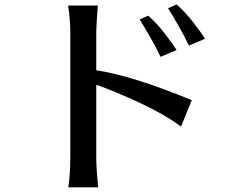

<svg xmlns="http://www.w3.org/2000/svg" viewBox="-20 -801 1040 852"><path d="M282.2 -776.4H414.1Q407.2 -685.5 407.2 -660.2V-489.3Q571.3 -463.9 831.1 -356.4L783.2 -239.3Q712.9 -292 602.1 -343.8Q491.2 -395.5 407.2 -424.8V-101.6Q407.2 -50.8 416 30.3H283.2Q292 -30.3 292 -101.6V-660.2Q292 -710.9 282.2 -776.4ZM599.6 -714.8 637.7 -731.4Q675.8 -698.2 712.9 -649.9Q750 -601.6 763.7 -579.1L692.4 -548.8Q673.8 -588.9 643.1 -642.1Q612.3 -695.3 599.6 -714.8ZM725.6 -764.6 763.7 -781.2Q801.8 -748 838.9 -700.2Q876 -652.3 889.6 -628.9L818.4 -598.6Q799.8 -638.7 769 -691.9Q738.3 -745.1 725.6 -764.6Z"/></svg>

Font: GenEi LateMin v2
Style: Medium
Weight: 500
Designer: o_tamon (Modified)
Foundry: o_tamon / Adobe Systems Incorporated / FONT 910 / Philipp H. Poll
Version: Version 2.1;Original Version 1.004